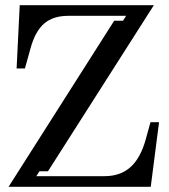

<svg xmlns="http://www.w3.org/2000/svg" viewBox="-20 -720 650 740"><path d="M420 -640H454L466 -659H243Q185 -659 150.5 -629.5Q116 -600 98 -535L76 -456H44L56 -700H573L165 -60H132L120 -41H383Q444 -41 483 -76Q522 -111 542 -184L560 -249H593L561 0H13Z"/></svg>

Font: Redaction
Style: Regular
Weight: 400
Designer: Jeremy Mickel / Forest Young
Foundry: MCKL
Version: Version 2.001; Redaction